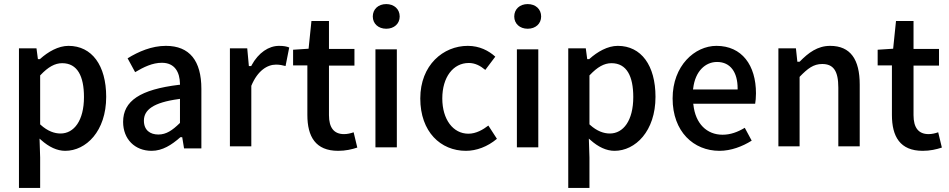

<svg xmlns="http://www.w3.org/2000/svg" viewBox="-20 -728 4657 942"><path d="M182 -41C220 -7 260 12 300 12C402 12 501 -84 501 -253C501 -407 431 -503 316 -503C266 -503 216 -474 177 -439L176 -438H166L159 -491H73V194H177V45L174 -48ZM177 -118V-358L179 -360C216 -399 249 -418 285 -418C360 -418 392 -354 392 -252C392 -136 343 -73 277 -73C248 -73 214 -84 179 -116Z M724 12C777 12 822 -17 864 -54L865 -55H874L883 0H968V-292C968 -430 910 -503 794 -503C724 -503 660 -475 606 -442L643 -374C685 -399 728 -420 774 -420C839 -420 862 -372 863 -317V-312H859C668 -289 584 -233 584 -130C584 -45 642 12 724 12ZM857 -242 863 -243V-125L861 -123C826 -89 796 -68 757 -68C717 -68 686 -89 686 -136C686 -189 732 -225 857 -242Z M1213 -10V-306V-307C1244 -382 1292 -411 1334 -411C1353 -411 1365 -408 1381 -404L1399 -495C1387 -500 1372 -503 1349 -503C1299 -503 1248 -470 1214 -407L1213 -404H1201L1193 -491H1108V-10Z M1639 12C1675 12 1706 5 1733 -4L1715 -79C1701 -74 1684 -70 1668 -70C1618 -70 1594 -102 1594 -163V-406H1719V-488H1594V-625H1508L1494 -489L1418 -484V-407H1488V-164C1488 -58 1528 12 1639 12Z M1941 -647C1941 -683 1914 -708 1875 -708C1836 -708 1809 -683 1809 -647C1809 -612 1836 -587 1875 -587C1914 -587 1941 -612 1941 -647ZM1927 -5V-486H1822V-5Z M2266 12C2317 12 2372 -8 2418 -47L2376 -112C2350 -92 2316 -72 2278 -72C2203 -72 2150 -142 2150 -245C2150 -349 2203 -419 2280 -419C2310 -419 2336 -406 2361 -385L2410 -450C2378 -479 2333 -503 2275 -503C2155 -503 2042 -409 2042 -245C2042 -81 2142 12 2266 12Z M2635 -647C2635 -683 2608 -708 2569 -708C2530 -708 2503 -683 2503 -647C2503 -612 2530 -587 2569 -587C2608 -587 2635 -612 2635 -647ZM2621 -5V-486H2516V-5Z M2877 -41C2915 -7 2955 12 2995 12C3097 12 3196 -84 3196 -253C3196 -407 3126 -503 3011 -503C2961 -503 2911 -474 2872 -439L2871 -438H2861L2854 -491H2768V194H2872V45L2869 -48ZM2872 -118V-358L2874 -360C2911 -399 2944 -418 2980 -418C3055 -418 3087 -354 3087 -252C3087 -136 3038 -73 2972 -73C2943 -73 2909 -84 2874 -116Z M3510 12C3566 12 3622 -9 3668 -38L3634 -101C3599 -80 3564 -67 3525 -67C3448 -67 3392 -121 3382 -214L3381 -219H3685C3687 -230 3689 -250 3689 -270C3689 -408 3620 -503 3495 -503C3389 -503 3280 -406 3280 -245C3280 -82 3383 12 3510 12ZM3381 -295C3391 -379 3441 -424 3498 -424C3564 -424 3599 -373 3599 -294V-289H3380Z M3903 -10V-350L3904 -352C3943 -392 3971 -414 4014 -414C4069 -414 4093 -380 4093 -298V-10H4198V-313C4198 -436 4153 -503 4053 -503C3991 -503 3946 -469 3904 -426L3902 -425H3892L3885 -491H3799V-10Z M4507 12C4543 12 4574 5 4601 -4L4583 -79C4569 -74 4552 -70 4536 -70C4486 -70 4462 -102 4462 -163V-406H4587V-488H4462V-625H4376L4362 -489L4286 -484V-407H4356V-164C4356 -58 4396 12 4507 12Z"/></svg>

Font: Falling Sky
Style: Light
Weight: 400
Designer: Paul D. Hunt
Foundry: Adobe Systems Incorporated
Version: Version 1.02